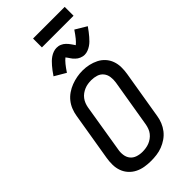

<svg xmlns="http://www.w3.org/2000/svg" viewBox="-343 -1205 1287 1287"><g transform="rotate(-45 300.0 -562.0)"><path d="M254 8Q223 8 193.5 3Q164 -2 138 -15Q112 -28 92.5 -49.5Q73 -71 63 -98.5Q53 -126 52.5 -156.5Q52 -187 57 -217L114 -560Q118 -586 128.5 -612.5Q139 -639 156.5 -661Q174 -683 198 -699.5Q222 -716 248.5 -726Q275 -736 302 -741Q329 -746 356 -746Q387 -746 416 -739.5Q445 -733 471 -720Q497 -707 516.5 -685.5Q536 -664 546 -636.5Q556 -609 556.5 -578.5Q557 -548 552 -518L495 -175Q491 -149 480.5 -123Q470 -97 452.5 -74.5Q435 -52 411 -35.5Q387 -19 361 -9Q335 1 307.5 4.5Q280 8 254 8ZM256 -76Q272 -76 288.5 -78.5Q305 -81 320.5 -87Q336 -93 350.5 -103.5Q365 -114 375.5 -127.5Q386 -141 392 -157Q398 -173 401 -189L458 -531Q462 -557 458.5 -582Q455 -607 440 -625.5Q425 -644 401.5 -651.5Q378 -659 352 -659Q336 -659 319.5 -656.5Q303 -654 287.5 -647.5Q272 -641 258 -631Q244 -621 233.5 -607Q223 -593 217 -577.5Q211 -562 208 -546L152 -204Q147 -179 150.5 -153.5Q154 -128 168.5 -110Q183 -92 206.5 -84Q230 -76 256 -76ZM272 -809 192 -856Q204 -874 215 -888.5Q226 -903 236 -914.5Q246 -926 256.5 -936.5Q267 -947 281 -956.5Q295 -966 310.5 -971.5Q326 -977 341 -977Q351 -977 359 -975.5Q367 -974 376 -970Q385 -966 391 -962Q397 -958 404.5 -951Q412 -944 417 -937.5Q422 -931 426.5 -925Q431 -919 436 -911.5Q441 -904 445 -898Q460 -910 475.5 -929Q491 -948 512 -979L592 -931Q580 -914 569 -899.5Q558 -885 547.5 -873Q537 -861 526.5 -850.5Q516 -840 502.5 -831Q489 -822 473.5 -816Q458 -810 442 -810Q433 -810 424.5 -812Q416 -814 407.5 -817.5Q399 -821 392.5 -825.5Q386 -830 379 -836.5Q372 -843 366.5 -849.5Q361 -856 357 -862.5Q353 -869 347.5 -876.5Q342 -884 338 -889Q323 -877 307.5 -858Q292 -839 272 -809ZM274 -1048V-1132H574V-1048Z"/></g></svg>

Font: Iosevka Curly MdExObl
Style: Regular
Weight: 500
Width: 7
Italic angle: -9°
Monospace: yes
Designer: Belleve Invis
Foundry: Belleve Invis
Version: Version 11.1.0; ttfautohint (v1.8.3)